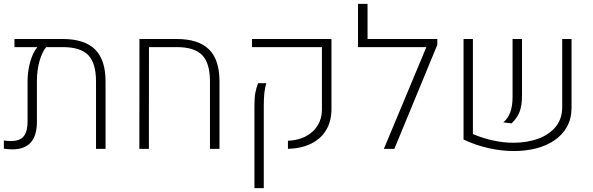

<svg xmlns="http://www.w3.org/2000/svg" viewBox="-20 -770 3067 993"><path d="M303.2 -568.4Q417 -568.4 471.4 -514.6Q525.9 -460.9 525.9 -349.1V0H476.6V-349.1Q476.6 -443.4 436.3 -484.9Q396 -526.4 304.2 -526.4H218.8Q197.3 -500.5 184.1 -453.1Q170.9 -405.8 170.9 -352.5V-141.1Q170.9 -68.4 139.2 -33Q107.4 2.4 44.4 2.4Q33.2 2.4 22.5 1.5Q11.7 0.5 0 -1V-43.5Q9.3 -42 18.1 -41.3Q26.9 -40.5 34.7 -40.5Q83 -40.5 102.8 -65.2Q122.6 -89.8 122.6 -143.1V-350.1Q122.6 -402.3 136.5 -450.9Q150.4 -499.5 173.3 -526.4H54.7V-568.4Z M700.7 0 701.2 -568.4H892.6Q1006.3 -568.4 1060.8 -514.6Q1115.2 -460.9 1115.2 -349.1V0H1065.9V-349.1Q1065.9 -443.4 1025.6 -484.9Q985.4 -526.4 893.6 -526.4H750.5L750 0Z M1469.2 0V-42Q1548.3 -45.4 1596.7 -89.6Q1645 -133.8 1645 -205.6V-526.4H1283.2V-568.4H1694.3V-206.5Q1694.3 -143.6 1667.2 -97.9Q1640.1 -52.2 1589.6 -27.3Q1539.1 -2.4 1469.2 0ZM1295.9 203.1V-222.7Q1295.9 -265.6 1300.8 -290.8Q1305.7 -315.9 1314.5 -339.8H1357.4Q1350.1 -316.4 1347.2 -289.3Q1344.2 -262.2 1344.2 -221.2V203.1Z M1831.5 -526.4V-750H1880.9V-568.4H2219.7V-526.4ZM2241.7 -538.1 2019.5 0H1965.3L2202.6 -568.4H2241.7Z M2425.8 -568.4V-76.7Q2476.1 -55.2 2530 -43.5Q2584 -31.7 2634.8 -31.7Q2704.6 -31.7 2761.7 -52Q2818.8 -72.3 2853.3 -113.5Q2887.7 -154.8 2887.7 -216.8V-568.4H2936V-213.9Q2936 -156.7 2912.4 -114.5Q2888.7 -72.3 2847.4 -44.2Q2806.2 -16.1 2752.2 -2.4Q2698.2 11.2 2637.7 11.2Q2573.7 11.2 2506.6 -3.9Q2439.5 -19 2377.4 -48.3V-568.4ZM2583 -137.2Q2607.4 -157.2 2619.1 -189.7Q2630.9 -222.2 2630.9 -269V-568.4H2679.7V-274.4Q2679.7 -225.1 2667.5 -192.4Q2655.3 -159.7 2625.5 -131.8Z"/></svg>

Font: Heebo ExtraLight
Style: Regular
Weight: 250
Designer: Oded Ezer
Foundry: Ezer Type House
Version: Version 3.100